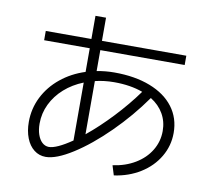

<svg xmlns="http://www.w3.org/2000/svg" viewBox="-85 -872 1109 996"><g transform="rotate(10 469.0 -373.5)"><path d="M98.6 -651.4H338.9V-773.4H394.5V-651.4H838.9V-602.5H394.5V-492.2Q439.5 -501 487.3 -501Q595.7 -501 676.3 -469.7Q756.8 -438.5 800.3 -380.9Q843.8 -323.2 843.8 -245.1Q843.8 -177.7 809.6 -119.6Q775.4 -61.5 714.4 -23.4Q653.3 14.6 576.2 25.4L560.5 -25.4Q627 -34.7 678.2 -65.4Q729.5 -96.2 757.8 -143.1Q786.1 -189.9 786.1 -245.1Q786.1 -295.4 762.7 -335.9Q739.3 -376.5 695.8 -403.3Q623 -299.8 530.8 -208.5Q438.5 -117.2 352.3 -62.5Q266.1 -7.8 210.9 -7.8Q176.3 -7.8 149.7 -28.6Q123 -49.3 108.4 -86.7Q93.8 -124 93.8 -171.9Q93.8 -241.7 124.5 -303Q155.3 -364.3 210.7 -409.4Q266.1 -454.6 338.9 -478V-602.5H98.6ZM217.8 -61.5Q258.3 -61.5 338.9 -116.7V-421.9Q282.2 -399.4 239.7 -361.8Q197.3 -324.2 173.8 -275.6Q150.4 -227.1 150.4 -172.9Q150.4 -140.6 158.9 -115.5Q167.5 -90.3 182.6 -76.2Q197.8 -62 217.8 -61.5ZM646 -427.2Q581.1 -451.2 495.1 -451.2Q442.4 -451.2 394.5 -439.5V-159.2Q460.4 -212.9 527.1 -283.7Q593.8 -354.5 646 -427.2Z"/></g></svg>

Font: Pretendard Light
Style: Regular
Weight: 300
Designer: Base glyphs from Inter by Rasmus Andersson; Hangeul glyphs from Noto Sans CJK(Source Han Sans) by Jang Soo-young and Kan
Foundry: Kil Hyung-jin
Version: Version 1.309